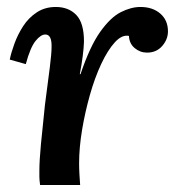

<svg xmlns="http://www.w3.org/2000/svg" viewBox="-20 -531 502 551"><path d="M95 0Q93 -16 93 -23.5Q93 -31 93 -41Q93 -70 97.5 -117.5Q102 -165 109 -230Q118 -298 123 -338Q128 -378 128 -396Q129 -432 110 -432Q97 -432 82 -413.5Q67 -395 54 -347L8 -360Q12 -380 21.5 -406Q31 -432 46.5 -456Q62 -480 85.5 -495.5Q109 -511 140 -511Q177 -511 199 -488Q221 -465 221 -412Q220 -376 209 -318H211Q238 -398 267.5 -439.5Q297 -481 326.5 -496Q356 -511 383 -511Q418 -511 440 -492Q462 -473 462 -441Q462 -418 445.5 -399Q429 -380 402 -380Q382 -380 366.5 -393Q351 -406 350 -428Q330 -432 309.5 -409.5Q289 -387 270.5 -347.5Q252 -308 238 -258.5Q224 -209 215.5 -158Q207 -107 207 -62Q207 -48 208 -30Q209 -12 210 0Z"/></svg>

Font: Lora SemiBold
Style: Italic
Weight: 600
Italic angle: -3°
Designer: Olga Karpushina, Alexei Vanyashin (Cyrillic)
Foundry: Cyreal
Version: Version 3.011; ttfautohint (v1.8.4.7-5d5b)